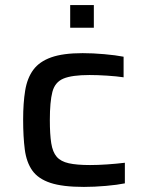

<svg xmlns="http://www.w3.org/2000/svg" viewBox="-20 -727 568 755"><path d="M310 8Q226 8 178 -8Q130 -24 107 -56.5Q84 -89 77.5 -139Q71 -189 71 -257Q71 -322 79 -371Q87 -420 111 -452.5Q135 -485 181.5 -501.5Q228 -518 305 -518Q345 -518 390 -514Q435 -510 466 -504V-423Q440 -427 402 -429.5Q364 -432 332 -432Q263 -432 229.5 -418Q196 -404 186 -365.5Q176 -327 176 -255Q176 -199 181.5 -164Q187 -129 203 -110.5Q219 -92 250.5 -85Q282 -78 334 -78Q365 -78 401.5 -80.5Q438 -83 471 -87V-6Q442 0 396.5 4Q351 8 310 8ZM256 -618V-707H349V-618Z"/></svg>

Font: Saira Expanded Medium
Style: Regular
Weight: 500
Width: 7
Designer: Hector Gatti with collaboration of the Omnibus-Type team
Foundry: Omnibus-Type
Version: Version 1.100; ttfautohint (v1.8.3)